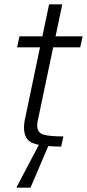

<svg xmlns="http://www.w3.org/2000/svg" viewBox="-20 -678 402 888"><path d="M263 0Q176 0 133.5 -15.5Q91 -31 91 -88Q91 -110 99 -144L165 -459H59L70 -510H176L207 -658H268L237 -510H362L351 -459H226L158 -136Q156 -129 154 -116.5Q152 -104 152 -98Q152 -64 181 -55.5Q210 -47 273 -47ZM57 190 58 185 165 -18H209L208 -13L121 190Z"/></svg>

Font: Saira Light
Style: Italic
Weight: 300
Italic angle: -12°
Designer: Hector Gatti with collaboration of the Omnibus-Type team
Foundry: Omnibus-Type
Version: Version 1.100; ttfautohint (v1.8.3)